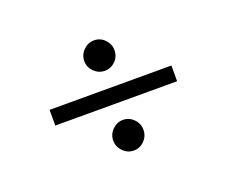

<svg xmlns="http://www.w3.org/2000/svg" viewBox="-60 -498 526 448"><g transform="rotate(-20 203.0 -274.0)"><path d="M206 -137.5Q191 -137.5 179.8 -148.8Q168.5 -160 168.5 -175.5Q168.5 -191 179.8 -202.2Q191 -213.5 206 -213.5Q221.5 -213.5 232.5 -202.2Q243.5 -191 243.5 -175.5Q243.5 -160 232.5 -148.8Q221.5 -137.5 206 -137.5ZM206 -335.5Q191 -335.5 179.8 -346.5Q168.5 -357.5 168.5 -373Q168.5 -388.5 179.8 -399.8Q191 -411 206 -411Q221.5 -411 232.5 -399.8Q243.5 -388.5 243.5 -373Q243.5 -357.5 232.5 -346.5Q221.5 -335.5 206 -335.5ZM53.5 -255V-294H356V-255Z"/></g></svg>

Font: Imbue Thin 10pt ExtraBold
Style: Regular
Weight: 800
Version: Version 1.102